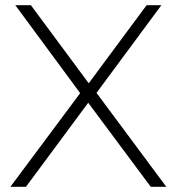

<svg xmlns="http://www.w3.org/2000/svg" viewBox="-20 -720 682 740"><path d="M561 0 320 -324 80 0H20L289 -361L39 -700H99L322 -399L545 -700H602L352 -362L621 0Z"/></svg>

Font: Montserrat Atlas Light
Style: Regular
Weight: 300
Designer: Julieta Ulanovsky
Foundry: Julieta Ulanovsky
Version: Version 7.200